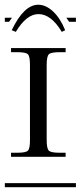

<svg xmlns="http://www.w3.org/2000/svg" viewBox="-29 -782 337 802"><path d="M288.1 0H-8.8V-17.1H288.1ZM17.1 -127V-144H43.9Q79.1 -144 87.6 -152.8Q96.2 -161.6 96.2 -196.8V-511.2Q96.2 -546.4 87.6 -555.2Q79.1 -564 43.9 -564H17.1V-581.1H245.1V-564H219.2Q184.1 -564 175 -555.2Q166 -546.4 166 -511.2V-196.8Q166 -161.6 175 -152.8Q184.1 -144 219.2 -144H245.1V-127ZM-8.8 -708H21L8.8 -690.9H-8.8ZM248 -708H288.1V-690.9H259.8ZM20 -655.8Q70.8 -762.2 130.9 -762.2Q162.6 -762.2 192.9 -733.9Q223.1 -705.6 243.2 -655.8L229 -648.9Q184.6 -723.1 131.8 -723.1Q81.5 -723.1 37.1 -648.9Z"/></svg>

Font: FoglihtenFr01
Style: Regular
Weight: 500
Version: Version 0.68